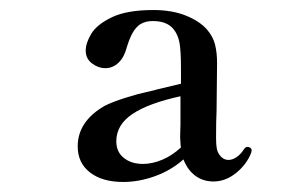

<svg xmlns="http://www.w3.org/2000/svg" viewBox="-20 -763 603 383"><path d="M482 -463 481 -458Q472 -435 451 -418Q430 -401 406 -401Q385 -401 369.5 -412.5Q354 -424 346 -445Q321 -423 289 -411.5Q257 -400 226 -400Q184 -400 159.5 -419Q135 -438 135 -471Q135 -521 189 -552Q205 -560 230.5 -568Q256 -576 272.5 -579.5Q289 -583 295 -585L341 -596V-626Q341 -662 338 -678Q335 -694 326 -705Q313 -721 285 -721Q264 -721 252.5 -708.5Q241 -696 233 -669Q228 -649 216.5 -638Q205 -627 190 -627Q176 -627 163.5 -636.5Q151 -646 151 -662Q151 -677 162 -695.5Q173 -714 203 -728.5Q233 -743 286 -743Q323 -743 350.5 -732Q378 -721 393 -704Q405 -690 409 -674Q413 -658 413 -637L412 -541Q411 -523 411 -488Q411 -474 412.5 -466.5Q414 -459 418 -454Q425 -444 436 -444Q444 -444 452.5 -450Q461 -456 467 -466Q470 -470 474 -470Q477 -470 479.5 -468Q482 -466 482 -463ZM341 -469Q340 -472 340 -478Q339 -488 339.5 -497.5Q340 -507 340 -514V-538V-571Q276 -557 244 -535.5Q212 -514 212 -481Q212 -460 227 -448Q242 -436 265 -436Q284 -436 304 -444.5Q324 -453 341 -469Z"/></svg>

Font: Shippori Mincho SemiBold
Style: Regular
Weight: 600
Designer: FONTDASU
Foundry: FONTDASU / Google Inc. / but / Adobe
Version: Version 3.110; ttfautohint (v1.8.3)